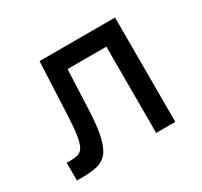

<svg xmlns="http://www.w3.org/2000/svg" viewBox="-129 -774 1008 956"><g transform="rotate(-30 375.0 -296.0)"><path d="M60 8V-94H80Q108 -94 126 -99.5Q144 -105 155 -124.5Q166 -144 172.5 -185Q179 -226 182 -296L196 -600H630V0H520V-496H297L287 -266Q283 -170 269.5 -114.5Q256 -59 232.5 -33Q209 -7 173.5 0.5Q138 8 90 8Z"/></g></svg>

Font: Martian Mono SemiExpanded
Style: Regular
Weight: 400
Width: 6
Monospace: yes
Designer: Roman Shamin
Foundry: Evil Martians
Version: Version 1.000